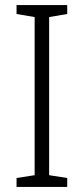

<svg xmlns="http://www.w3.org/2000/svg" viewBox="-20 -734 329 754"><path d="M244 0H45V-35L116 -46V-667L45 -679V-714H244V-679L173 -667V-46L244 -35Z"/></svg>

Font: Noto Sans Georgian SemiCondensed Light
Style: Regular
Weight: 300
Width: 4
Designer: Monotype Design Team, Akaki Razmadze
Foundry: Google LLC
Version: Version 2.005; ttfautohint (v1.8.4.7-5d5b)